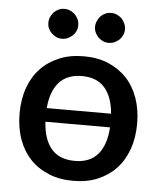

<svg xmlns="http://www.w3.org/2000/svg" viewBox="-52 -754 675 807"><g transform="rotate(5 285.5 -350.5)"><path d="M421.4 -230H148.9Q153.3 -155.8 187 -116.2Q220.7 -76.7 286.1 -76.7Q349.6 -76.7 383.3 -116.2Q417 -155.8 421.4 -230ZM149.4 -287.6H420.9Q415 -357.9 381.8 -396.5Q348.1 -434.6 286.1 -434.6Q222.7 -434.6 189 -396.5Q155.3 -358.4 149.4 -287.6ZM388.7 -499.5Q434.1 -480.5 466.3 -446.8Q498.5 -413.1 516.1 -364.3Q533.7 -314.9 533.7 -255.4Q533.7 -195.3 516.1 -146.5Q498.5 -97.7 466.3 -64Q435.1 -30.8 388.7 -11.2Q344.2 7.3 286.1 7.3Q228 7.3 183.6 -11.2Q135.3 -31.2 105 -64Q72.8 -97.7 55.2 -146.5Q37.6 -195.3 37.6 -255.4Q37.6 -315.4 55.2 -364.3Q72.8 -413.1 105 -446.8Q136.7 -480 183.6 -499.5Q228 -518.1 286.1 -518.1Q344.2 -518.1 388.7 -499.5ZM246.1 -621.6Q241.2 -610.4 232.4 -602.1Q223.1 -593.8 211.9 -588.4Q200.7 -583.5 187 -583.5Q173.8 -583.5 163.6 -588.4Q151.9 -593.8 143.6 -602.1Q134.8 -610.4 129.9 -621.6Q125 -631.8 125 -645.5Q125 -659.2 129.9 -670.4Q135.3 -681.6 143.6 -690.9Q151.9 -699.2 163.6 -704.6Q173.8 -709.5 187 -709.5Q200.7 -709.5 211.9 -704.6Q223.1 -699.2 232.4 -690.9Q240.7 -681.6 246.1 -670.4Q251 -659.2 251 -645.5Q251 -631.8 246.1 -621.6ZM448.2 -645.5Q448.2 -633.3 442.9 -621.6Q437.5 -609.9 429.7 -602.1Q420.4 -593.8 409.2 -588.4Q398.9 -583.5 384.3 -583.5Q370.6 -583.5 360.4 -588.4Q348.6 -593.8 340.3 -602.1Q332.5 -609.9 327.1 -621.6Q321.8 -633.3 321.8 -645.5Q321.8 -658.2 327.1 -670.4Q333 -683.1 340.3 -690.9Q348.6 -699.2 360.4 -704.6Q370.6 -709.5 384.3 -709.5Q398.9 -709.5 409.2 -704.6Q420.4 -699.2 429.7 -690.9Q437 -683.1 442.9 -670.4Q448.2 -658.2 448.2 -645.5Z"/></g></svg>

Font: Lato-SemiBold
Style: Regular
Weight: 500
Designer: Lukasz Dziedzic with Adam Twardoch and Botio Nikoltchev
Foundry: tyPoland Lukasz Dziedzic
Version: ""